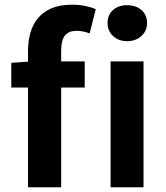

<svg xmlns="http://www.w3.org/2000/svg" viewBox="-20 -796 705 816"><path d="M28 -529 99 -534V-578Q99 -620 109 -656Q119 -692 141.5 -719Q164 -746 199.5 -761Q235 -776 286 -776Q317 -776 343 -770.5Q369 -765 387 -757L361 -654Q333 -665 305 -665Q273 -665 256.5 -645.5Q240 -626 240 -581V-535H340V-424H240V0H99V-424H28ZM450 0V-535H590V0ZM520 -621Q484 -621 460.5 -643Q437 -665 437 -698Q437 -733 460.5 -753.5Q484 -774 520 -774Q557 -774 581 -753.5Q605 -733 605 -698Q605 -665 581 -643Q557 -621 520 -621Z"/></svg>

Font: Kinto Sans
Style: Bold
Weight: 700
Designer: Authors: Ryoko NISHIZUKA  (kana & ideographs); Paul D. Hunt (Latin, Greek & Cyrillic); Wenlong ZHANG  (bopomofo); Sandol
Foundry: Adobe Systems Incorporated, ookami Inc.
Version: Version 0.001